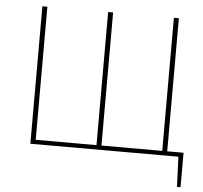

<svg xmlns="http://www.w3.org/2000/svg" viewBox="-57 -749 1017 960"><g transform="rotate(5 452.0 -269.5)"><path d="M884 -22V151H866L860 0H117V-690H142V-22H447V-690H472V-22H777V-690H802V-22Z"/></g></svg>

Font: Taylor Sans Thin
Style: Regular
Weight: 100
Italic angle: -8°
Designer: Natanael Gama
Version: Version 1.001 September 8, 2015